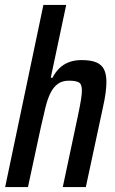

<svg xmlns="http://www.w3.org/2000/svg" viewBox="-20 -763 470 783"><path d="M1 0 157 -743H250L187 -446H194Q206 -469 222.5 -485Q239 -501 261.5 -509.5Q284 -518 312 -518Q351 -518 373 -508.5Q395 -499 404.5 -479.5Q414 -460 414 -428Q414 -409 410.5 -383Q407 -357 400 -326L330 0H236L298 -292Q306 -330 310 -354.5Q314 -379 314 -394Q314 -420 301.5 -427Q289 -434 261 -434Q234 -434 216 -421Q198 -408 186 -384Q174 -360 165.5 -325.5Q157 -291 147 -246L94 0Z"/></svg>

Font: Saira Condensed Medium
Style: Italic
Weight: 500
Width: 3
Italic angle: -12°
Designer: Hector Gatti with collaboration of the Omnibus-Type team
Foundry: Omnibus-Type
Version: Version 1.101